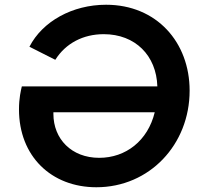

<svg xmlns="http://www.w3.org/2000/svg" viewBox="-20 -777 855 809"><path d="M386 12C610 12 779 -168 779 -395C779 -599 640 -757 427 -757C285 -757 159 -687 104 -580L213 -525C257 -595 331 -633 417 -633C550 -633 639 -543 643 -413H72C68 -396 60 -364 60 -316C60 -119 196 12 386 12ZM205 -297V-304H632C603 -184 510 -112 398 -112C281 -112 205 -192 205 -297Z"/></svg>

Font: Mluvka Bold
Style: Italic
Weight: 700
Italic angle: -8°
Designer: Modified by Jiří Krblich, Original typeface by Gumpita Rahayu
Foundry: Gumpita Rahayu & Jiří Krblich
Version: Version 2.000;Glyphs 3.1.1 (3134)